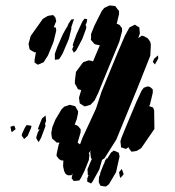

<svg xmlns="http://www.w3.org/2000/svg" viewBox="-20 -575 638 700"><path d="M415 -423 358 -285 339 -238 325 -209 310 -193 297 -189 289 -187 282 -191 271 -198 270 -203 268 -219 276 -246 274 -247 264 -250 259 -260 253 -270V-280L257 -313L283 -348L303 -355L314 -353L319 -351L344 -410L333 -412L325 -414L318 -422L311 -430L312 -435V-451L324 -481L351 -535L360 -546L379 -555L392 -554L400 -553L409 -541L414 -535V-524L406 -490L405 -488H408L416 -484L425 -472V-461ZM175 -422 155 -373 139 -348 118 -339 106 -347V-356L111 -385L106 -384L94 -391L89 -394L87 -399L84 -415L92 -444L136 -506L154 -517L165 -519L174 -520L182 -511L185 -498L176 -476L184 -474L185 -463ZM280 -433 258 -391 249 -383 243 -395 246 -403 248 -407 245 -409 248 -420 259 -450 280 -496 288 -507 298 -505 296 -493 292 -484 295 -476 292 -465ZM231 -433 208 -379 200 -366 195 -359 180 -357V-362V-379L189 -404L209 -450L219 -468L223 -475H224L230 -489L240 -504L250 -505L247 -497L240 -476V-469ZM264 -58 263 -55 271 -49H272L280 -71L306 -127L330 -179L350 -240L406 -376L435 -444L447 -466L452 -475L472 -485L481 -479L488 -475L489 -464L490 -453L484 -436L497 -445L505 -443L519 -435L528 -422L530 -412L528 -372L482 -256L404 -66L361 2L352 8L342 43L317 88L312 94L298 87V76L303 63H300V57L299 42L308 20L315 4L312 2L311 -4L309 -20L311 -26L310 -25L304 -17L306 -10L304 8L288 48L275 74L269 83L249 85L241 75L244 61L245 58L240 64H227L219 59L214 49L210 31L211 10H204L195 5L186 -7L187 -16L194 -48L197 -55H195H187L177 -64L170 -70L168 -80L167 -91L171 -112L182 -139L204 -176L214 -186L229 -191L234 -193L246 -190L254 -188L261 -176L265 -169L264 -160L260 -141L252 -120H256L265 -115L274 -104V-93ZM537 -349 542 -361 556 -373 557 -362 545 -340ZM543 -105 495 -35 479 -25 468 -23 459 -22 454 -29 449 -36 450 -39 445 -36 439 -32 421 -38V-43L419 -60L423 -73L438 -110L477 -203L496 -244L504 -255L518 -260L527 -258L537 -249V-237L527 -195L524 -188L527 -187L538 -183L542 -173ZM130 -73 121 -57 116 -64 112 -72 113 -77 118 -93 124 -102 123 -103H118L121 -113L133 -143L146 -154L147 -146L148 -134L144 -124L146 -116ZM81 -80 68 -68 59 -81 61 -89 71 -110 77 -119 86 -118 95 -116 93 -108ZM18 -113 32 -117 37 -104 29 -98 23 -93 21 -98ZM403 53 377 97 366 105 357 104 346 102 340 89 341 70 345 61 346 54 358 24V23H359L364 9L371 -1L369 6L368 8L385 -19L395 -26L405 -22L413 -18L416 -5ZM414 53 424 41 427 49 431 60 419 74 417 69Z"/></svg>

Font: Rubik Marker Hatch
Style: Regular
Weight: 400
Designer: Hubert and Fischer, NaN
Foundry: Hubert & Fischer, NaN
Version: Version 2.200